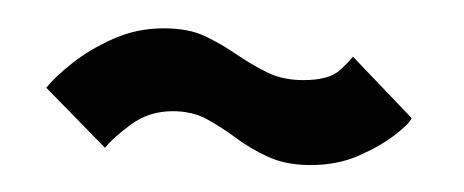

<svg xmlns="http://www.w3.org/2000/svg" viewBox="-20 -416 336 139"><path d="M205 -296.5Q224 -296.5 239.5 -303.2Q255 -310 265.8 -318.2Q276.5 -326.5 278 -330.5L235.5 -375Q233.5 -372 225.8 -365Q218 -358 199.5 -358Q184.5 -358 173 -363.8Q161.5 -369.5 151 -376.8Q140.5 -384 128.5 -389.8Q116.5 -395.5 98.5 -395.5Q79 -395.5 61.8 -387.8Q44.5 -380 32 -370Q19.5 -360 13.5 -352.5L56 -309Q62 -316.5 75 -326Q88 -335.5 105 -335.5Q119.5 -335.5 130.2 -329.5Q141 -323.5 151 -316Q161 -308.5 174 -302.5Q187 -296.5 205 -296.5Z"/></svg>

Font: Anybody Condensed
Style: Regular
Weight: 400
Width: 3
Designer: Tyler Finck
Foundry: Etcetera Type Company
Version: Version 1.113;gftools[0.9.25]